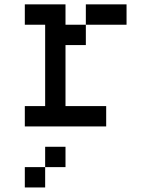

<svg xmlns="http://www.w3.org/2000/svg" viewBox="-20 -565 676 858"><path d="M272.7 -545.5H90.9V-454.5H181.8V-90.9H90.9V0H454.5V-90.9H272.7V-363.6H363.6V-454.5H272.7ZM545.5 -545.5H363.6V-454.5H545.5ZM181.8 90.9V181.8H272.7V90.9ZM90.9 181.8V272.7H181.8V181.8Z"/></svg>

Font: Departure Mono
Style: Regular
Weight: 400
Monospace: yes
Designer: Helena Zhang
Version: Version 1.500;Glyphs 3.3.1 (3343)